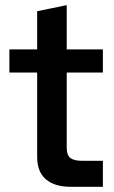

<svg xmlns="http://www.w3.org/2000/svg" viewBox="-20 -719 437 739"><path d="M252 0Q190.4 0 156.7 -28.8Q123 -57.6 123 -115.2V-439.9H16.1V-528.8H123V-675.8L236.8 -699.2V-528.8H376V-439.9H236.8V-149.9Q236.8 -121.6 251 -110.8Q265.1 -100.1 295.9 -100.1H376V0Z"/></svg>

Font: Lumene Sans Expanded Medium
Style: Regular
Weight: 500
Width: 7
Designer: Deni Anggara
Version: Version 1.003;Glyphs 3.1.2 (3151)